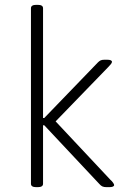

<svg xmlns="http://www.w3.org/2000/svg" viewBox="-20 -772 561 794"><path d="M130 2Q108 2 108 -12V-738Q108 -752 130 -752H136Q158 -752 158 -738V-284H163L385 -514Q390 -519 395.5 -522Q401 -525 412 -525H423Q443 -525 443 -516Q443 -512 437.5 -505.5Q432 -499 427 -494L210 -270L437 -28Q443 -23 447.5 -16.5Q452 -10 452 -7Q452 2 431 2H421Q410 2 403.5 -1Q397 -4 391 -11L163 -254H158V-12Q158 2 136 2Z"/></svg>

Font: Asap ExtraLight
Style: Regular
Weight: 200
Designer: Pablo Cosgaya
Foundry: Omnibus-Type
Version: Version 3.001; ttfautohint (v1.8.4.7-5d5b)